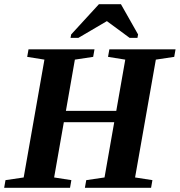

<svg xmlns="http://www.w3.org/2000/svg" viewBox="-27 -888 851 908"><path d="M-7.3 0 -1 -36.1 85 -48.8 183.1 -606 101.6 -619.1 107.9 -654.8H419.9L413.6 -619.1L327.1 -606L284.7 -363.8H522.9L565.4 -606L483.9 -619.1L490.2 -654.8H803.2L796.9 -619.1L710 -606L611.8 -48.8L693.8 -36.1L687.5 0H374.5L380.9 -36.1L467.3 -48.8L513.2 -310.1H274.9L229 -48.8L310.5 -36.1L304.2 0ZM306.6 -709 309.6 -725.1 440.9 -868.2H544.9L626 -725.1L623 -709H585.9L478.5 -788.1L343.8 -709Z"/></svg>

Font: Tinos
Style: Bold Italic
Weight: 700
Italic angle: -16.333°
Designer: Steve Matteson
Foundry: Monotype Imaging Inc.
Version: Version 1.23